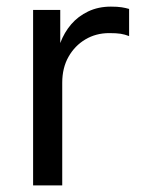

<svg xmlns="http://www.w3.org/2000/svg" viewBox="-20 -560 430 580"><path d="M80 0V-530H162V-430Q174 -462 195 -486.5Q216 -511 246.5 -525.5Q277 -540 315 -540Q335 -540 347.5 -538Q360 -536 370 -533V-451Q357 -456 344.5 -458Q332 -460 310 -460Q270 -460 238 -441Q206 -422 187 -388.5Q168 -355 168 -310V0Z"/></svg>

Font: Golos Text
Style: Regular
Weight: 400
Designer: A.Korolkova, Vitaly Kuzmin
Foundry: ParaType Ltd
Version: Version 2.004